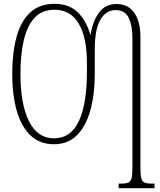

<svg xmlns="http://www.w3.org/2000/svg" viewBox="-20 -745 838 1005"><path d="M601 240V216H617Q641 216 653 210Q665 204 669 186Q673 168 673 131V-549Q673 -611 654 -651.5Q635 -692 585 -692Q535 -692 505.5 -642Q476 -592 476 -485V-360Q476 -249 452.5 -166Q429 -83 382 -36.5Q335 10 262 10Q189 10 140.5 -35.5Q92 -81 68 -164Q44 -247 44 -359Q44 -469 66.5 -551.5Q89 -634 138 -679.5Q187 -725 266 -725Q341 -725 386.5 -681Q432 -637 454 -560Q464 -632 497.5 -678Q531 -724 590 -724Q650 -724 682.5 -678.5Q715 -633 715 -550V131Q715 168 719 186Q723 204 735.5 210Q748 216 772 216H789V240ZM262 -21Q351 -21 393 -111.5Q435 -202 435 -369V-415Q435 -549 392 -621.5Q349 -694 266 -694Q201 -694 162 -653Q123 -612 105 -536.5Q87 -461 87 -358Q87 -201 131.5 -111Q176 -21 262 -21Z"/></svg>

Font: Noto Serif ExtraCondensed ExtraLight
Style: Regular
Weight: 200
Width: 2
Designer: Monotype Design Team
Foundry: Monotype Imaging Inc.
Version: Version 2.015